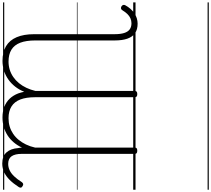

<svg xmlns="http://www.w3.org/2000/svg" viewBox="-102 -1086 1819 1654"><g transform="rotate(-90 807.0 -258.5)"><path d="M1430 18Q1381 18 1349 -4Q1317 -26 1301.5 -70Q1286 -114 1286 -179V-864Q1286 -942 1266.5 -993Q1247 -1044 1206.5 -1069Q1166 -1094 1104 -1094Q1067 -1094 1033.5 -1083.5Q1000 -1073 971 -1053Q942 -1033 918.5 -1004.5Q895 -976 878 -940Q861 -904 851 -862V-5Q851 5 844.5 10Q838 15 824 15Q810 15 803.5 10Q797 5 797 -5V-865Q797 -942 777.5 -992.5Q758 -1043 717.5 -1068.5Q677 -1094 616 -1094Q578 -1094 544.5 -1084Q511 -1074 482 -1054.5Q453 -1035 430 -1007Q407 -979 390 -944Q373 -909 363 -865V-5Q363 5 357 10Q351 15 336 15Q322 15 315.5 10Q309 5 309 -5V-980Q309 -1038 288.5 -1067.5Q268 -1097 223 -1097Q194 -1097 167.5 -1084.5Q141 -1072 116 -1046Q91 -1020 65 -979Q58 -970 50 -968Q42 -966 31 -973Q19 -980 18 -988.5Q17 -997 24 -1007Q53 -1052 84 -1083.5Q115 -1115 150 -1131.5Q185 -1148 225 -1148Q289 -1148 321.5 -1112Q354 -1076 359 -1010Q361 -1002 362 -994Q363 -986 363 -978Q381 -1017 407.5 -1048.5Q434 -1080 467 -1101.5Q500 -1123 539 -1134.5Q578 -1146 622 -1146Q675 -1146 715.5 -1130Q756 -1114 784.5 -1084Q813 -1054 830 -1010Q834 -999 837.5 -986Q841 -973 844 -959Q861 -1002 888 -1036.5Q915 -1071 949.5 -1095.5Q984 -1120 1025 -1133Q1066 -1146 1110 -1146Q1186 -1146 1237 -1115.5Q1288 -1085 1314 -1024Q1340 -963 1340 -873V-181Q1340 -131 1350 -98.5Q1360 -66 1381 -50.5Q1402 -35 1434 -35Q1457 -35 1477 -44Q1497 -53 1514 -70.5Q1531 -88 1546 -113Q1552 -123 1560.5 -125Q1569 -127 1580 -121Q1590 -114 1592 -105.5Q1594 -97 1589 -88Q1576 -64 1558.5 -44Q1541 -24 1520.5 -10Q1500 4 1477 11Q1454 18 1430 18ZM0 621H1614V631H0ZM0 -20H1614V0H0ZM0 -505H1614V-500H0ZM0 -1141H1614V-1131H0Z"/></g></svg>

Font: Playwrite BR Guides
Style: Regular
Weight: 400
Designer: Veronika Burian, José Scaglione
Foundry: TypeTogether
Version: Version 1.003